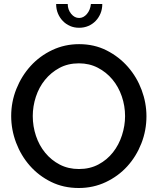

<svg xmlns="http://www.w3.org/2000/svg" viewBox="-20 -936 791 961"><path d="M374 5Q298 5 236 -25.5Q174 -56 129.5 -106.5Q85 -157 60.5 -222Q36 -287 36 -355Q36 -426 62 -491Q88 -556 133.5 -606Q179 -656 241.5 -685.5Q304 -715 376 -715Q452 -715 514 -683.5Q576 -652 620.5 -601Q665 -550 689 -485.5Q713 -421 713 -354Q713 -283 687.5 -218Q662 -153 617 -103.5Q572 -54 509.5 -24.5Q447 5 374 5ZM144 -355Q144 -304 160 -256Q176 -208 206.5 -171Q237 -134 279.5 -112Q322 -90 375 -90Q430 -90 473 -113Q516 -136 545.5 -173.5Q575 -211 590.5 -259Q606 -307 606 -355Q606 -406 589.5 -454Q573 -502 542.5 -538.5Q512 -575 469.5 -597Q427 -619 375 -619Q320 -619 277.5 -596Q235 -573 205 -536Q175 -499 159.5 -451.5Q144 -404 144 -355ZM376 -846Q398 -846 415 -866Q432 -886 435 -916H492Q492 -890 483 -868.5Q474 -847 458.5 -831Q443 -815 422 -806Q401 -797 376 -797Q351 -797 330.5 -806Q310 -815 294.5 -831Q279 -847 270 -868.5Q261 -890 261 -916H319Q319 -888 336 -867Q353 -846 376 -846Z"/></svg>

Font: Rising Sun Medium
Style: Regular
Weight: 500
Designer: Matt McInerney, Pablo Impallari, Rodrigo Fuenzalida (Raleway font), Stephen Hutchings (Greek), Cristiano Sobral (main ch
Foundry: The Rising Sun Project Authors
Version: Version 4.327; ttfautohint (v1.8.4.7-5d5b-dirty)